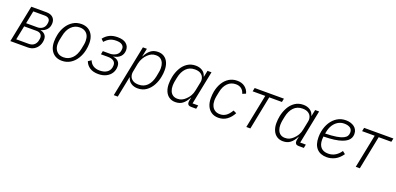

<svg xmlns="http://www.w3.org/2000/svg" viewBox="6 -1408 5134 2491"><g transform="rotate(20 2572.5 -162.0)"><path d="M43 0 146 -512H355Q412 -512 444 -483.5Q476 -455 476 -406Q476 -351 445 -316Q414 -281 364 -269L363 -267Q403 -259 425.5 -234.5Q448 -210 448 -172Q448 -125 428 -86Q408 -47 371 -23.5Q334 0 282 0ZM107 -48H277Q325 -48 352.5 -71.5Q380 -95 388 -133Q391 -148 392.5 -157.5Q394 -167 394 -172Q394 -204 374 -222.5Q354 -241 314 -241H146ZM156 -288H313Q351 -288 380.5 -309.5Q410 -331 418 -369Q421 -382 421.5 -391.5Q422 -401 422 -406Q422 -433 402.5 -448.5Q383 -464 347 -464H191Z M756 12Q702 12 662 -12Q622 -36 600 -81Q578 -126 578 -188Q578 -213 580.5 -237Q583 -261 588 -284Q602 -352 636 -406Q670 -460 721 -492Q772 -524 838 -524Q892 -524 932 -500Q972 -476 994 -431Q1016 -386 1016 -324Q1016 -299 1013.5 -275Q1011 -251 1006 -228Q992 -161 958 -106.5Q924 -52 873 -20Q822 12 756 12ZM763 -38Q830 -38 878 -85.5Q926 -133 944 -221L956 -282Q959 -295 960 -309Q961 -323 961 -338Q961 -377 947 -408Q933 -439 903.5 -457Q874 -475 831 -475Q764 -475 715.5 -427Q667 -379 650 -291L637 -230Q635 -217 633.5 -203Q632 -189 632 -174Q632 -135 647 -104.5Q662 -74 690.5 -56Q719 -38 763 -38Z M1259 12Q1186 12 1140.5 -18.5Q1095 -49 1077 -99L1119 -127Q1136 -83 1171.5 -60Q1207 -37 1260 -37Q1321 -37 1358 -61.5Q1395 -86 1405 -128Q1407 -138 1408 -148Q1409 -158 1409 -165Q1409 -200 1381.5 -220.5Q1354 -241 1300 -241H1206L1215 -288H1309Q1356 -288 1392.5 -309.5Q1429 -331 1437 -370Q1439 -382 1440 -390.5Q1441 -399 1441 -404Q1441 -436 1414.5 -455.5Q1388 -475 1335 -475Q1283 -475 1247.5 -457.5Q1212 -440 1178 -402L1145 -434Q1177 -477 1223.5 -500.5Q1270 -524 1336 -524Q1415 -524 1455 -490.5Q1495 -457 1495 -404Q1495 -348 1461 -313Q1427 -278 1368 -269V-266Q1412 -260 1437.5 -235Q1463 -210 1463 -165Q1463 -114 1438 -74Q1413 -34 1367 -11Q1321 12 1259 12Z M1544 200 1687 -512H1742L1719 -400H1722Q1754 -462 1794.5 -493Q1835 -524 1895 -524Q1944 -524 1980 -500Q2016 -476 2035 -432.5Q2054 -389 2054 -331Q2054 -308 2052 -284.5Q2050 -261 2045 -238Q2033 -172 2001.5 -115Q1970 -58 1920.5 -23Q1871 12 1803 12Q1750 12 1711 -14Q1672 -40 1660 -88H1657L1599 200ZM1799 -38Q1871 -38 1917.5 -86Q1964 -134 1981 -219L1992 -278Q1995 -292 1996.5 -306.5Q1998 -321 1998 -337Q1998 -376 1985.5 -406.5Q1973 -437 1948 -455.5Q1923 -474 1882 -474Q1849 -474 1823 -462Q1797 -450 1773 -427Q1747 -403 1727 -369Q1707 -335 1697 -290L1674 -171Q1668 -138 1678 -107.5Q1688 -77 1718 -57.5Q1748 -38 1799 -38Z M2609 0H2537Q2512 0 2499.5 -12Q2487 -24 2487 -45Q2487 -51 2487.5 -56.5Q2488 -62 2489 -68L2498 -112H2495Q2464 -51 2423.5 -19.5Q2383 12 2323 12Q2274 12 2238 -12Q2202 -36 2183 -80Q2164 -124 2164 -181Q2164 -206 2166.5 -231Q2169 -256 2174 -280Q2187 -345 2218 -401Q2249 -457 2298.5 -490.5Q2348 -524 2414 -524Q2468 -524 2507 -498.5Q2546 -473 2558 -425H2561L2579 -512H2634L2541 -49H2619ZM2334 -38Q2369 -38 2395 -50.5Q2421 -63 2444 -85Q2472 -110 2492 -144.5Q2512 -179 2520 -222L2544 -341Q2551 -374 2540.5 -404.5Q2530 -435 2500.5 -454.5Q2471 -474 2420 -474Q2347 -474 2300.5 -426Q2254 -378 2237 -294L2225 -234Q2223 -220 2221.5 -205.5Q2220 -191 2220 -175Q2220 -137 2232 -106Q2244 -75 2269.5 -56.5Q2295 -38 2334 -38Z M2917 12Q2860 12 2820.5 -14.5Q2781 -41 2760.5 -87Q2740 -133 2740 -194Q2740 -219 2742 -242.5Q2744 -266 2748 -288Q2762 -357 2794 -410Q2826 -463 2875 -493.5Q2924 -524 2988 -524Q3052 -524 3094.5 -491Q3137 -458 3150 -405L3104 -386Q3092 -430 3061.5 -452.5Q3031 -475 2986 -475Q2919 -475 2873.5 -429.5Q2828 -384 2813 -306L2799 -236Q2797 -222 2795.5 -209.5Q2794 -197 2794 -184Q2794 -142 2808 -109Q2822 -76 2850.5 -57Q2879 -38 2922 -38Q2968 -38 3004.5 -63.5Q3041 -89 3073 -144L3117 -123Q3083 -59 3033 -23.5Q2983 12 2917 12Z M3301 0 3394 -463H3220L3230 -512H3634L3624 -463H3449L3357 0Z M4095 0H4023Q3998 0 3985.5 -12Q3973 -24 3973 -45Q3973 -51 3973.5 -56.5Q3974 -62 3975 -68L3984 -112H3981Q3950 -51 3909.5 -19.5Q3869 12 3809 12Q3760 12 3724 -12Q3688 -36 3669 -80Q3650 -124 3650 -181Q3650 -206 3652.5 -231Q3655 -256 3660 -280Q3673 -345 3704 -401Q3735 -457 3784.5 -490.5Q3834 -524 3900 -524Q3954 -524 3993 -498.5Q4032 -473 4044 -425H4047L4065 -512H4120L4027 -49H4105ZM3820 -38Q3855 -38 3881 -50.5Q3907 -63 3930 -85Q3958 -110 3978 -144.5Q3998 -179 4006 -222L4030 -341Q4037 -374 4026.5 -404.5Q4016 -435 3986.5 -454.5Q3957 -474 3906 -474Q3833 -474 3786.5 -426Q3740 -378 3723 -294L3711 -234Q3709 -220 3707.5 -205.5Q3706 -191 3706 -175Q3706 -137 3718 -106Q3730 -75 3755.5 -56.5Q3781 -38 3820 -38Z M4413 12Q4324 12 4275 -41Q4226 -94 4226 -197Q4226 -219 4228 -240Q4230 -261 4234 -280Q4248 -350 4282.5 -405Q4317 -460 4369 -492Q4421 -524 4487 -524Q4521 -524 4550.5 -515.5Q4580 -507 4602.5 -490.5Q4625 -474 4637.5 -449.5Q4650 -425 4650 -392Q4650 -364 4638.5 -339Q4627 -314 4601.5 -294Q4576 -274 4533.5 -259Q4491 -244 4429.5 -235.5Q4368 -227 4284 -226Q4283 -217 4282 -204Q4281 -191 4281 -183Q4281 -112 4315.5 -75Q4350 -38 4416 -38Q4470 -38 4513 -64.5Q4556 -91 4586 -136L4624 -106Q4580 -43 4526 -15.5Q4472 12 4413 12ZM4481 -476Q4435 -476 4396.5 -453Q4358 -430 4332 -389Q4306 -348 4296 -294L4291 -270Q4385 -272 4444.5 -282Q4504 -292 4536 -308Q4568 -324 4580.5 -345Q4593 -366 4593 -393Q4593 -436 4562.5 -456Q4532 -476 4481 -476Z M4812 0 4905 -463H4731L4741 -512H5145L5135 -463H4960L4868 0Z"/></g></svg>

Font: IBM Plex Sans Light
Style: Italic
Weight: 300
Italic angle: -11.31°
Designer: Mike Abbink, Paul van der Laan, Pieter van Rosmalen
Foundry: Bold Monday
Version: Version 3.201